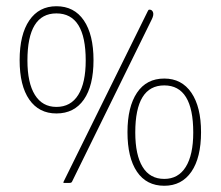

<svg xmlns="http://www.w3.org/2000/svg" viewBox="-20 -587 708 616"><path d="M161 -223Q105 -223 74 -267.5Q43 -312 43 -394Q43 -476 74 -521.5Q105 -567 161 -567Q218 -567 249 -521.5Q280 -476 280 -394Q280 -312 249 -267.5Q218 -223 161 -223ZM200 0H186Q182 0 184 -4L454 -551Q456 -556 459 -556H460Q468 -556 471 -547.5Q474 -539 467 -525L213 -8Q211 -3 209 -1.5Q207 0 200 0ZM161 -244Q207 -244 231 -282.5Q255 -321 255 -393Q255 -544 161 -544Q68 -544 68 -393Q68 -321 92 -282.5Q116 -244 161 -244ZM507 9Q450 9 419.5 -36Q389 -81 389 -163Q389 -244 419.5 -289.5Q450 -335 507 -335Q563 -335 594 -289.5Q625 -244 625 -163Q625 -81 594 -36Q563 9 507 9ZM507 -13Q552 -13 576 -51.5Q600 -90 600 -162Q600 -313 507 -313Q414 -313 414 -162Q414 -90 437.5 -51.5Q461 -13 507 -13Z"/></svg>

Font: Zain ExtraLight
Style: Regular
Weight: 200
Designer: Zain,Boutros
Foundry: Mobile Telecommunications Company (Zain), 2024
Version: Version 1.51; ttfautohint (v1.8.4)